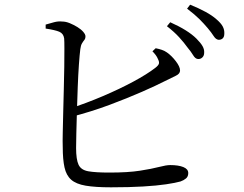

<svg xmlns="http://www.w3.org/2000/svg" viewBox="-20 -801 1040 820"><path d="M825 -549Q814 -550 805 -565Q796 -580 781 -598Q766 -619 745 -642Q724 -665 693 -689L707 -706Q745 -689 773 -671.5Q801 -654 819 -636Q837 -618 845 -604Q853 -590 852 -576Q852 -563 844 -555.5Q836 -548 825 -549ZM454 -1Q387 -1 346 -8Q305 -15 284 -33.5Q263 -52 255.5 -86Q248 -120 248 -172Q247 -195 248 -234.5Q249 -274 250 -322Q251 -370 252.5 -420.5Q254 -471 254.5 -516Q255 -561 255 -593.5Q255 -626 254 -637Q251 -658 233 -665.5Q215 -673 175 -679V-696Q192 -701 210.5 -706Q229 -711 246 -709Q261 -709 278 -702Q295 -695 310.5 -685.5Q326 -676 335.5 -665Q345 -654 345 -646Q345 -636 340 -630Q335 -624 330 -615.5Q325 -607 323 -591Q320 -568 317 -525Q314 -482 312 -429.5Q310 -377 308.5 -325Q307 -273 306 -231.5Q305 -190 305 -169Q305 -120 315.5 -97.5Q326 -75 357 -69.5Q388 -64 447 -64Q527 -64 578 -72Q629 -80 659.5 -88Q690 -96 707 -96Q742 -96 763 -87.5Q784 -79 784 -62Q784 -47 774.5 -39Q765 -31 751 -26Q730 -20 690 -14Q650 -8 591 -4.5Q532 -1 454 -1ZM274 -336Q348 -360 419.5 -390.5Q491 -421 549.5 -452.5Q608 -484 643 -511Q656 -521 658.5 -528.5Q661 -536 655 -548Q651 -558 644.5 -566.5Q638 -575 631 -582L645 -595Q660 -592 671.5 -588Q683 -584 693 -577Q713 -563 731 -539.5Q749 -516 749 -500Q749 -486 731 -477.5Q713 -469 685 -455Q648 -436 586.5 -409Q525 -382 447.5 -353Q370 -324 281 -301ZM914 -631Q902 -632 892.5 -647Q883 -662 867 -681Q851 -700 831.5 -719.5Q812 -739 779 -764L792 -781Q829 -766 857.5 -750.5Q886 -735 904 -719Q924 -702 931.5 -687.5Q939 -673 938 -657Q938 -644 931.5 -637.5Q925 -631 914 -631Z"/></svg>

Font: Noto Serif SC ExtraLight
Style: Regular
Weight: 400
Version: Version 2.002-H1;hotconv 1.1.0;makeotfexe 2.6.0